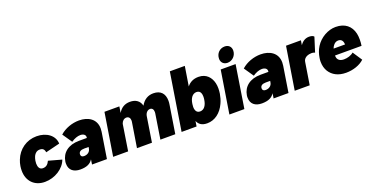

<svg xmlns="http://www.w3.org/2000/svg" viewBox="-29 -1474 4260 2204"><g transform="rotate(-20 2101.0 -372.5)"><path d="M249 3C371 3 486 -70 522 -170L362 -214C343 -173 319 -153 279 -153C240 -153 224 -187 224 -229C224 -240 225 -252 227 -264C230 -282 236 -302 243 -317C257 -345 280 -367 316 -367C353 -367 371 -351 377 -312L551 -355C548 -453 457 -523 334 -523C211 -523 108 -450 64 -336C55 -314 48 -289 44 -263C41 -244 40 -226 40 -208C40 -84 120 3 249 3Z M854 -527C771 -527 681 -496 619 -440L699 -323C738 -350 778 -364 811 -364C850 -364 877 -344 872 -312L871 -307H776C643 -307 563 -239 547 -139C545 -129 545 -119 545 -110C545 -31 600 8 679 8C757 8 803 -14 832 -60L823 0H1005L1055 -316C1057 -330 1058 -343 1058 -355C1058 -473 963 -527 854 -527ZM771 -122C744 -122 733 -136 733 -155C733 -188 759 -203 802 -203H855L852 -185C846 -145 812 -122 771 -122Z M1762 -528C1698 -528 1645 -498 1609 -433C1594 -495 1547 -528 1477 -528C1413 -528 1366 -499 1334 -444L1346 -520H1164L1081 0H1264L1314 -319C1324 -351 1348 -372 1377 -372C1405 -372 1422 -351 1422 -320C1422 -315 1422 -310 1421 -305L1372 0H1555L1603 -305C1609 -345 1635 -372 1666 -372C1692 -372 1707 -352 1707 -321C1707 -316 1707 -311 1706 -305L1658 0H1840L1894 -341C1897 -358 1898 -373 1898 -388C1898 -478 1849 -528 1762 -528Z M2478 -391C2461 -462 2411 -528 2314 -528C2250 -528 2205 -503 2173 -462L2211 -700H2028L1917 0H2100L2110 -64C2127 -21 2162 8 2229 8C2323 8 2401 -52 2446 -150C2464 -187 2474 -228 2480 -262C2483 -284 2485 -305 2485 -326C2485 -348 2483 -369 2478 -391ZM2259 -180C2247 -163 2226 -148 2198 -148C2172 -148 2155 -161 2147 -182C2142 -194 2140 -206 2140 -223C2140 -233 2141 -245 2143 -259C2148 -295 2158 -321 2173 -341C2188 -360 2208 -372 2233 -372C2259 -372 2276 -360 2284 -339C2289 -328 2291 -311 2291 -295C2291 -282 2290 -269 2288 -259C2283 -226 2274 -200 2259 -180Z M2686 -565C2744 -565 2794 -614 2794 -677C2794 -723 2763 -753 2716 -753C2656 -753 2608 -707 2608 -641C2608 -596 2639 -565 2686 -565ZM2501 0H2684L2766 -520H2584Z M3072 -527C2989 -527 2899 -496 2837 -440L2917 -323C2956 -350 2996 -364 3029 -364C3068 -364 3095 -344 3090 -312L3089 -307H2994C2861 -307 2781 -239 2765 -139C2763 -129 2763 -119 2763 -110C2763 -31 2818 8 2897 8C2975 8 3021 -14 3050 -60L3041 0H3223L3273 -316C3275 -330 3276 -343 3276 -355C3276 -473 3181 -527 3072 -527ZM2989 -122C2962 -122 2951 -136 2951 -155C2951 -188 2977 -203 3020 -203H3073L3070 -185C3064 -145 3030 -122 2989 -122Z M3666 -527C3617 -527 3581 -502 3555 -463L3564 -520H3382L3299 0H3482L3525 -271C3531 -312 3567 -331 3596 -337C3606 -339 3616 -340 3625 -340C3646 -340 3663 -335 3668 -330L3724 -507C3717 -516 3699 -527 3666 -527Z M3955 -145C3912 -145 3886 -162 3876 -191C3873 -200 3872 -211 3872 -222H4196C4200 -247 4202 -272 4202 -297C4202 -323 4200 -348 4195 -371C4173 -469 4102 -528 3989 -528C3894 -528 3796 -471 3743 -387C3716 -344 3703 -302 3696 -257C3693 -241 3692 -225 3692 -210C3692 -165 3703 -125 3723 -92C3762 -30 3829 8 3926 8C4013 8 4097 -21 4149 -70L4073 -185C4043 -158 3996 -145 3955 -145ZM3965 -372C3991 -372 4009 -360 4018 -336C4021 -326 4023 -315 4024 -302H3884C3889 -317 3896 -329 3904 -339C3920 -360 3940 -372 3965 -372Z"/></g></svg>

Font: Arthouse Owned Black
Style: Italic
Weight: 900
Italic angle: -10°
Designer: Jeremy Tribby
Foundry: Tribby Type
Version: Version 1.000;PS 001.000;hotconv 1.0.88;makeotf.lib2.5.64775